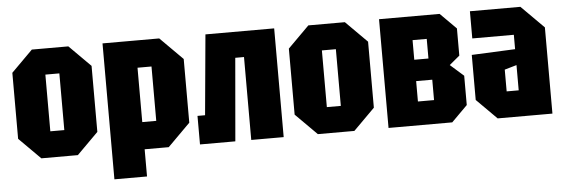

<svg xmlns="http://www.w3.org/2000/svg" viewBox="-47 -703 2902 985"><g transform="rotate(-5 1404.0 -210.0)"><path d="M32 -110V-450L142 -560H330L440 -450V-110L330 0H142ZM200 -134H272V-426H200Z M506 140V-560H798L914 -444V-116L798 0H674V140ZM746 -420H674V-140H746Z M1390 -560V0H1223V-427H1178L1141 0H959V-147H998L1036 -560Z M1456 -110V-450L1566 -560H1754L1864 -450V-110L1754 0H1566ZM1624 -134H1696V-426H1624Z M1930 -560V0H2258L2340 -82V-233L2271 -294L2324 -338V-478L2242 -560ZM2092 -337V-438H2165V-337ZM2092 -122V-227H2175V-122Z M2388 -104V-336L2612 -346V-420H2398V-560H2658L2774 -444V0H2492ZM2550 -246V-134H2612V-264Z"/></g></svg>

Font: Tektur Condensed
Style: Bold
Weight: 700
Width: 3
Designer: Adam Jagosz
Foundry: Adam Jagosz
Version: Version 1.005;gftools[0.9.30]